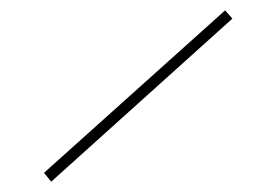

<svg xmlns="http://www.w3.org/2000/svg" viewBox="-20 -473 528 371"><path d="M65 -139 79 -122 429 -437 415 -453Z"/></svg>

Font: Exo 2.0 Thin
Style: Regular
Weight: 250
Designer: Natanael Gama
Version: Version 1.001;PS 001.001;hotconv 1.0.70;makeotf.lib2.5.58329